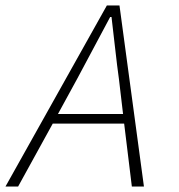

<svg xmlns="http://www.w3.org/2000/svg" viewBox="-32 -679 652 699"><path d="M250 -394 179 -264H416L401 -391Q395 -433 386 -513Q377 -593 374 -617H369Q358 -597 250 -394ZM-12 0 357 -659H403L492 0H448L420 -229H160L34 0Z"/></svg>

Font: TypoPRO Source Code Pro
Style: Italic
Weight: 300
Italic angle: -11°
Monospace: yes
Designer: Paul D. Hunt, Teo Tuominen
Foundry: Adobe Systems Incorporated
Version: Version 1.030;PS 1.0;hotconv 1.0.84;makeotf.lib2.5.63406